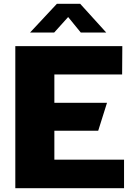

<svg xmlns="http://www.w3.org/2000/svg" viewBox="-20 -983 704 1003"><path d="M60 -742V0H628V-149H264V-300H493L539 -446H264V-594H618L619 -742ZM402 -813H535L399 -963H277L137 -813H263L336 -894Z"/></svg>

Font: Bisquit Text
Style: Bold
Weight: 800
Version: Version 1.004;Glyphs 3.2.3 (3260)